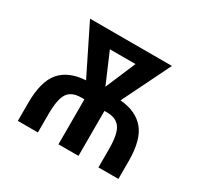

<svg xmlns="http://www.w3.org/2000/svg" viewBox="-119 -671 842 814"><g transform="rotate(30 302.0 -264.0)"><path d="M55.7 0V-87.9Q55.7 -193.4 96.7 -241Q137.7 -288.6 220.2 -293.5L104 -528.3H504.9L389.2 -293Q467.8 -286.6 507.8 -238.8Q547.9 -190.9 547.9 -87.9V0H450.2V-87.9Q450.2 -163.1 430.2 -191.7Q410.2 -220.2 365.2 -220.2H353L352.5 -218.8V0H254.4V-220.2H238.8Q192.4 -220.2 173.1 -191.7Q153.8 -163.1 153.8 -87.9V0ZM304.7 -311 367.2 -458H241.7Z"/></g></svg>

Font: Franco
Style: Regular
Weight: 400
Designer: Google
Version: Version 1.200311; 2013